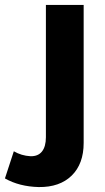

<svg xmlns="http://www.w3.org/2000/svg" viewBox="-110 -558 427 778"><path d="M-90 165 -54 55Q-23 73 13 75Q44 76 60 56Q76 36 76 -2V-538H229V21Q229 106 180.5 153.5Q132 201 47 200Q-32 198 -90 165Z"/></svg>

Font: Trueno
Style: SBd
Weight: 600
Designer: Julieta Ulanovsky
Foundry: Julieta Ulanovsky
Version: Version 3.001b